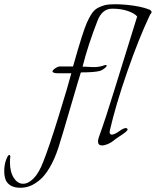

<svg xmlns="http://www.w3.org/2000/svg" viewBox="-199 -681 736 907"><path d="M-102 206Q-130 206 -147.5 196Q-165 186 -172 169Q-179 152 -179 127Q-179 99 -170.5 75Q-162 51 -155 51Q-152 51 -150 57Q-152 71 -152 85Q-152 131 -134 159Q-116 187 -90 187Q-65 187 -40 161.5Q-15 136 5 84Q33 14 79 -135Q125 -284 138 -335H73Q61 -335 55 -337.5Q49 -340 49 -344Q49 -348 55.5 -353.5Q62 -359 69.5 -363Q77 -367 82 -367H146Q193 -534 212 -575Q231 -617 247.5 -632.5Q264 -648 298 -657Q315 -661 345 -661Q371 -661 401.5 -658Q432 -655 459 -649.5Q486 -644 503 -637Q517 -632 517 -624Q517 -619 510 -612Q456 -498 401.5 -340.5Q347 -183 320 -65Q319 -61 319 -57Q319 -54 319.5 -52Q320 -50 321.5 -48.5Q323 -47 325 -46Q327 -45 329 -45Q341 -45 364 -61Q373 -68 381.5 -72Q390 -76 395 -76Q398 -76 400.5 -74.5Q403 -73 404 -71Q404 -65 393.5 -56.5Q383 -48 365 -36.5Q347 -25 338 -17Q326 -7 310.5 -0.5Q295 6 283 6Q264 6 264 -13Q264 -21 268 -33Q303 -130 341 -255Q441 -575 449 -603Q437 -618 405 -629Q373 -640 331 -640Q284 -640 262 -584Q216 -466 191 -366Q195 -366 200 -366Q205 -366 210 -365.5Q215 -365 220.5 -365Q226 -365 232 -364.5Q238 -364 243 -364Q255 -364 266 -365.5Q277 -367 286 -370Q296 -374 301 -374Q305 -374 305 -371Q305 -366 294 -357.5Q283 -349 273 -346Q247 -339 183 -339Q179 -329 136.5 -183Q94 -37 77 16Q59 71 36 110Q13 149 -11 169Q-35 189 -57 197.5Q-79 206 -102 206Z"/></svg>

Font: Bilbo Swash Caps
Style: Regular
Weight: 400
Designer: Robert E. Leuschke
Foundry: Robert E. Leuschke
Version: Version 1.002